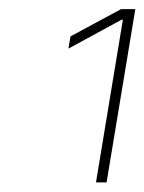

<svg xmlns="http://www.w3.org/2000/svg" viewBox="-20 -839 312 415"><path d="M272.5 -819.3 210.4 -444.8H187.5L245.6 -796.4H242.7L127.9 -733.9L132.3 -760.3L241.7 -819.3Z"/></svg>

Font: Inter 17pt Thin
Style: Italic
Weight: 250
Italic angle: -9.3988°
Version: Version 4.001;git-66647c0bb